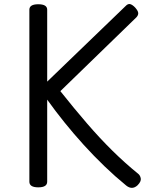

<svg xmlns="http://www.w3.org/2000/svg" viewBox="-20 -911 728 948"><path d="M169 14Q147 14 136 7Q125 0 125 -14V-863Q125 -890 169 -890Q213 -890 213 -863V-508L600 -881Q612 -894 623.5 -890.5Q635 -887 648 -873Q662 -857 662.5 -846.5Q663 -836 654 -826L278 -461Q347 -374 410.5 -300.5Q474 -227 536 -166Q598 -105 661 -54Q672 -46 675 -30.5Q678 -15 659 4Q646 16 632 16.5Q618 17 603 5Q549 -39 496 -90Q443 -141 393.5 -195.5Q344 -250 298.5 -306.5Q253 -363 213 -419V-14Q213 0 202 7Q191 14 169 14Z"/></svg>

Font: Playwrite GB J
Style: Regular
Weight: 400
Designer: Veronika Burian, José Scaglione
Foundry: TypeTogether
Version: Version 1.002